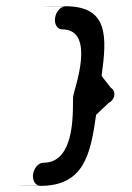

<svg xmlns="http://www.w3.org/2000/svg" viewBox="-20 -601 428 621"><path d="M191.3 -580.1C176.3 -580.1 161 -563.9 158.1 -543C155.1 -522.1 165.9 -506 180.9 -506C292.4 -506 219.6 -311.2 216.7 -290.3C213.2 -265.4 231.7 -74.6 120.2 -74.6C105.2 -74.6 90 -58.5 87 -37.6C84.1 -16.7 94.8 -0.5 109.8 -0.5C109.8 -0.5 -51.8 0.2 109.7 0.2C250.3 0.2 272.6 -98.6 290.9 -229.8C311 -248.7 332.4 -268.9 332.5 -269C340.3 -271.7 348.3 -282.2 349.8 -292.6C351.2 -303.1 346.2 -313.6 339.1 -316.3C339.1 -316.4 323.3 -336.6 308.5 -355.5C326.6 -484.4 330.3 -580.8 191.4 -580.8C29.9 -580.8 191.3 -580.1 191.3 -580.1Z"/></svg>

Font: Hi.
Style: Regular
Weight: 400
Designer: Mew Too, Robert Jablonski
Foundry: Cannot Into Space Fonts
Version: Version 1.996